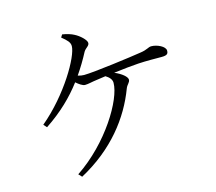

<svg xmlns="http://www.w3.org/2000/svg" viewBox="-112 -917 1225 1090"><g transform="rotate(-15 500.0 -372.0)"><path d="M241 33C439 -74 556 -228 615 -385C623 -407 640 -414 640 -431C640 -448 610 -473 569 -490C624 -497 681 -503 715 -505C761 -508 823 -507 853 -507C887 -507 892 -517 892 -534C892 -559 845 -581 811 -581C792 -581 786 -568 742 -562C687 -553 458 -522 401 -522C389 -522 378 -524 365 -528C392 -567 416 -607 438 -649C450 -669 471 -674 471 -692C471 -710 436 -742 408 -756C392 -765 366 -773 340 -777L330 -761C360 -737 376 -721 376 -699C376 -638 263 -442 104 -309L121 -290C217 -354 286 -422 341 -495C358 -480 378 -466 392 -466C411 -466 435 -473 460 -476L516 -484C537 -471 551 -456 551 -436C551 -338 418 -116 223 14Z"/></g></svg>

Font: Harano Aji Mincho TW
Style: Regular
Weight: 400
Foundry: Masamichi Hosoda
Version: HaranoAjiMinchoTW-Regular version 20230610;ttx 4.39.4